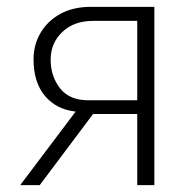

<svg xmlns="http://www.w3.org/2000/svg" viewBox="-20 -541 549 561"><path d="M39 0 201 -215Q145 -221 111.5 -260.5Q78 -300 78 -368Q78 -410 98.5 -445Q119 -480 156.5 -500.5Q194 -521 245 -521H431V0H381V-208H252L96 0ZM238 -248H381V-480H252Q196 -480 162 -447.5Q128 -415 128 -367Q128 -318 155.5 -283Q183 -248 238 -248Z"/></svg>

Font: Raleway Light
Style: Regular
Weight: 300
Designer: Matt McInerney, Pablo Impallari, Rodrigo Fuenzalida
Foundry: Matt McInerney, Pablo Impallari, Rodrigo Fuenzalida
Version: Version 4.026